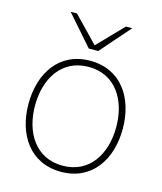

<svg xmlns="http://www.w3.org/2000/svg" viewBox="-111 -814 769 909"><g transform="rotate(15 273.0 -360.0)"><path d="M273 12C425 12 504 -110 504 -260C504 -410 425 -532 273 -532C121 -532 42 -410 42 -260C42 -110 121 12 273 12ZM74 -260C74 -392 141 -502 273 -502C405 -502 472 -392 472 -260C472 -128 405 -18 273 -18C141 -18 74 -128 74 -260ZM122 -732 250 -586H296L424 -732H393L273 -608L153 -732Z"/></g></svg>

Font: Aspekta 100
Style: Regular
Weight: 100
Designer: Ivo Dolenc
Version: Version 2.000